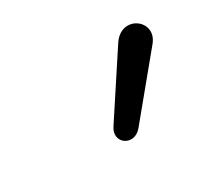

<svg xmlns="http://www.w3.org/2000/svg" viewBox="-59 -870 480 430"><g transform="rotate(-30 180.5 -655.5)"><path d="M205 -557 327 -705C363 -749 297 -798 262 -746L159 -589C136 -555 179 -526 205 -557Z"/></g></svg>

Font: SN Pro Medium
Style: Italic
Weight: 400
Italic angle: -9°
Designer: Tobias Whetton
Foundry: Supernotes
Version: Version 1.001;Glyphs 3.2 (3249)